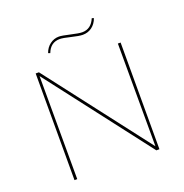

<svg xmlns="http://www.w3.org/2000/svg" viewBox="-147 -980 1068 1113"><g transform="rotate(-20 386.5 -424.0)"><path d="M323 -798Q266 -798 244 -740L232 -744Q243 -776 268 -794.5Q293 -813 323 -813Q341 -813 390.5 -801.5Q440 -790 460 -790Q515 -790 539 -848L551 -844Q539 -811 514.5 -793Q490 -775 458 -775Q436 -775 389 -786.5Q342 -798 323 -798ZM631 -658H648V0H629L140 -636L141 0H124V-658H144L632 -24Z"/></g></svg>

Font: EauTestSC Thin
Style: Regular
Weight: 250
Designer: Christian Thalmann (Catharsis Fonts)
Version: Version 0.001;PS 000.001;hotconv 1.0.88;makeotf.lib2.5.64775